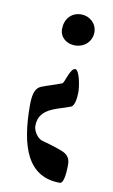

<svg xmlns="http://www.w3.org/2000/svg" viewBox="-76 -447 417 710"><g transform="rotate(10 133.0 -91.5)"><path d="M110 -340C110 -308 136 -288 167 -288C203 -288 230 -314 230 -348C230 -381 203 -405 171 -405C133 -405 110 -376 110 -340ZM42 -42C42 115 80 222 201 222C213 222 219 193 219 150C219 123 205 111 183 103C154 92 131 86 109 80C93 75 75 51 75 30C75 -4 92 -25 127 -40C148 -49 168 -53 193 -63C206 -68 210 -98 210 -119C210 -146 199 -202 184 -202C165 -202 154 -145 146 -142C115 -130 98 -126 72 -116C54 -109 42 -93 42 -42Z"/></g></svg>

Font: EB Garamond SC 08
Style: Regular
Weight: 400
Version: Version 0.016